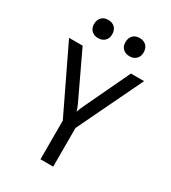

<svg xmlns="http://www.w3.org/2000/svg" viewBox="-223 -1059 1046 1173"><g transform="rotate(30 299.5 -472.5)"><path d="M410.2 -816.9Q381.3 -816.9 363.3 -834Q345.7 -851.1 346.2 -879.9Q346.2 -909.7 363.3 -927.7Q380.9 -945.3 410.2 -944.8Q439 -944.8 456.5 -927.7Q474.1 -910.2 474.1 -879.9Q474.1 -851.1 456.5 -834Q439 -816.9 410.2 -816.9ZM188.5 -816.9Q159.7 -816.9 142.1 -834Q124.5 -851.1 124.5 -879.9Q124.5 -909.7 142.1 -927.7Q159.7 -945.3 188.5 -944.8Q217.3 -944.8 234.9 -927.7Q252.4 -910.2 252.4 -879.9Q252.4 -851.1 234.9 -834Q217.3 -816.9 188.5 -816.9ZM254.4 0V-272.9L34.7 -730H130.4L272.5 -430.2Q284.7 -405.3 291.5 -387.7Q298.3 -370.1 299.8 -361.8Q301.8 -369.6 309.6 -387.7Q316.9 -405.3 329.1 -430.2L471.2 -730H564L344.2 -272.9V0Z"/></g></svg>

Font: UDEV Gothic 35
Style: Regular
Weight: 400
Version: v2.1.0; ttfautohint (v1.8.4.7-5d5b-dirty) -l 6 -r 45 -G 200 